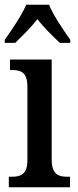

<svg xmlns="http://www.w3.org/2000/svg" viewBox="-20 -786 327 806"><path d="M0 -619V-606H44C73 -635 111 -671 137 -706C163 -671 202 -634 231 -606H275V-619C248 -657 204 -721 186 -766H90C71 -721 27 -657 0 -619ZM17 0H274V-44H263C224 -44 197 -55 197 -117V-536H22V-492H31C69 -492 95 -481 95 -423V-113C95 -54 67 -44 28 -44H17Z"/></svg>

Font: Noto Serif Hebrew Condensed Medium
Style: Regular
Weight: 500
Width: 3
Designer: Monotype Design Team
Foundry: Monotype Imaging Inc.
Version: Version 2.004